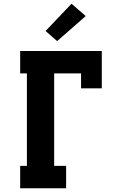

<svg xmlns="http://www.w3.org/2000/svg" viewBox="-20 -1008 640 1028"><path d="M88 0V-120H124V-615H88V-735H525V-535H414V-615H270V-120H334V0ZM286 -788 224 -842 363 -988 439 -922Z"/></svg>

Font: Iosevka Etoile Heavy
Style: Regular
Weight: 900
Designer: Belleve Invis
Foundry: Belleve Invis
Version: Version 22.1.2; ttfautohint (v1.8.4)